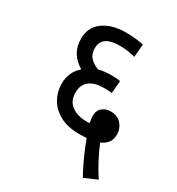

<svg xmlns="http://www.w3.org/2000/svg" viewBox="-169 -737 837 910"><g transform="rotate(30 250.0 -282.5)"><path d="M421 67Q406 40 390.5 7.5Q375 -25 362.5 -55Q350 -85 343 -105Q333 -105 323 -104.5Q313 -104 303 -104Q239 -104 196.5 -127Q154 -150 132.5 -188Q111 -226 111 -271Q111 -300 122.5 -327Q134 -354 158 -374Q123 -395 103.5 -426Q84 -457 84 -500Q84 -564 132 -598Q180 -632 254 -632Q279 -632 308.5 -629Q338 -626 352 -622L346 -552Q329 -556 307.5 -559.5Q286 -563 259 -563Q163 -563 163 -493Q163 -462 181 -443Q199 -424 227 -414Q258 -422 297 -422Q309 -422 323 -421Q337 -420 345 -418L339 -350Q330 -351 317.5 -351.5Q305 -352 292 -352Q245 -352 217 -330.5Q189 -309 189 -266Q189 -219 221.5 -196Q254 -173 302 -173Q306 -173 310.5 -173Q315 -173 320 -174Q318 -183 316.5 -192.5Q315 -202 315 -209Q315 -242 334.5 -257Q354 -272 378 -272Q417 -272 438 -247.5Q459 -223 459 -193Q459 -163 445 -145.5Q431 -128 409 -119Q422 -85 444.5 -42Q467 1 491 37Z"/></g></svg>

Font: Noto Sans SemiCondensed
Style: Regular
Weight: 400
Width: 4
Designer: Monotype Design Team
Foundry: Monotype Imaging Inc.
Version: Version 2.013; ttfautohint (v1.8.4.7-5d5b)